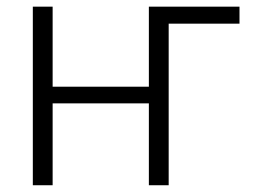

<svg xmlns="http://www.w3.org/2000/svg" viewBox="-20 -548 764 568"><path d="M135.7 -291.5H420.4V-528.3H688.5V-478H479V0H420.4V-242.2H135.7V0H77.1V-528.3H135.7Z"/></svg>

Font: RobotoInd Light
Style: Regular
Weight: 300
Designer: Google
Version: Version 2.001151; 2014